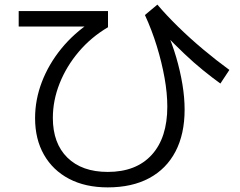

<svg xmlns="http://www.w3.org/2000/svg" viewBox="-20 -761 1040 832"><path d="M447 51Q350 51 279.5 14Q209 -23 170.5 -90.5Q132 -158 132 -249Q132 -329 161.5 -406Q191 -483 245.5 -550Q300 -617 376 -667L389 -646H61V-713H448V-643Q375 -600 321.5 -537Q268 -474 238.5 -400Q209 -326 209 -250Q209 -140 272 -78Q335 -16 447 -16Q570 -16 637.5 -90Q705 -164 705 -299Q705 -357 693 -424Q681 -491 659.5 -561Q638 -631 608 -696L662 -741Q700 -696 751.5 -645.5Q803 -595 861 -546.5Q919 -498 974 -458L935 -399Q899 -425 859.5 -457Q820 -489 779 -528Q738 -567 695 -611L700 -631Q726 -573 743.5 -513Q761 -453 770.5 -395.5Q780 -338 780 -286Q780 -180 740.5 -104.5Q701 -29 626.5 11Q552 51 447 51Z"/></svg>

Font: M PLUS 1 Code
Style: Regular
Weight: 400
Designer: Coji Morishita
Foundry: UNDERFOREST DESIGN
Version: Version 1.005